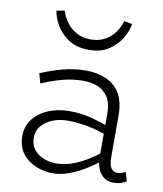

<svg xmlns="http://www.w3.org/2000/svg" viewBox="-84 -810 759 892"><g transform="rotate(10 295.5 -364.0)"><path d="M510 7Q484 7 465.5 -6Q447 -19 437 -43.5Q427 -68 427 -103V-306Q427 -354 408 -382.5Q389 -411 359 -423Q329 -435 292 -435Q239 -435 191 -421.5Q143 -408 96 -388L83 -434Q132 -455 186 -469.5Q240 -484 296 -484Q348 -484 390 -466Q432 -448 456 -408.5Q480 -369 480 -304V-106Q480 -73 490.5 -57Q501 -41 521 -41Q532 -41 541.5 -45Q551 -49 558 -52L571 -10Q562 -4 546.5 1.5Q531 7 510 7ZM225 13Q181 13 142 -4Q103 -21 79.5 -53.5Q56 -86 56 -133Q56 -180 82.5 -214Q109 -248 153.5 -266.5Q198 -285 253 -285Q310 -285 356 -272.5Q402 -260 452 -242V-200Q397 -221 350.5 -230Q304 -239 259 -240Q220 -241 186.5 -229Q153 -217 131.5 -193.5Q110 -170 110 -134Q110 -102 127.5 -79.5Q145 -57 173.5 -46Q202 -35 234 -35Q268 -35 304 -47Q340 -59 377.5 -82Q415 -105 452 -135L451 -92Q415 -62 377 -38.5Q339 -15 300.5 -1Q262 13 225 13ZM290 -581Q233 -581 195.5 -605.5Q158 -630 137 -665.5Q116 -701 111 -734L149 -741Q158 -712 176.5 -686.5Q195 -661 224 -645.5Q253 -630 290 -630Q328 -630 356.5 -645.5Q385 -661 403.5 -686.5Q422 -712 430 -741L468 -734Q463 -701 442 -665.5Q421 -630 384 -605.5Q347 -581 290 -581Z"/></g></svg>

Font: BioRhyme ExtraBold Light
Style: Regular
Weight: 300
Version: Version 1.600;gftools[0.9.33]